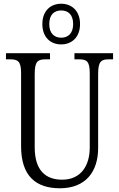

<svg xmlns="http://www.w3.org/2000/svg" viewBox="-20 -999 639 1029"><path d="M308 -761C364 -761 409 -799 409 -870C409 -941 364 -979 308 -979C251 -979 207 -941 207 -870C207 -799 251 -761 308 -761ZM308 -797C273 -797 244 -818 244 -870C244 -923 273 -943 308 -943C343 -943 372 -923 372 -870C372 -818 343 -797 308 -797ZM301 10C440 10 506 -80 506 -206V-603C506 -671 523 -681 564 -681H586V-714H379V-681H403C445 -681 461 -671 461 -605V-208C461 -113 415 -36 313 -36C225 -36 166 -85 166 -210V-602C166 -671 183 -681 225 -681H248V-714H12V-681H34C76 -681 93 -671 93 -606V-215C93 -54 174 10 301 10Z"/></svg>

Font: Noto Serif Armenian Condensed Light
Style: Regular
Weight: 300
Width: 3
Designer: Monotype Design Team
Foundry: Monotype Imaging Inc.
Version: Version 2.008